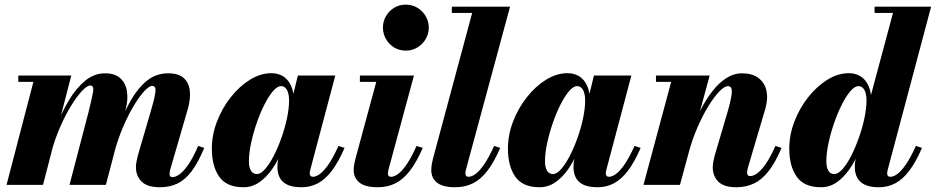

<svg xmlns="http://www.w3.org/2000/svg" viewBox="-20 -778 3938 808"><path d="M653.5 10Q599.5 10 575.8 -14Q552 -38 552 -74.5Q552 -85.5 554.8 -99.8Q557.5 -114 560.5 -125L614 -308Q631.5 -367.5 634.2 -392Q637 -416.5 620.5 -416.5Q607.5 -416.5 586.8 -394Q566 -371.5 542.5 -332.2Q519 -293 497.2 -241.8Q475.5 -190.5 460 -133H446Q461 -190 482.2 -249.2Q503.5 -308.5 532.2 -358.5Q561 -408.5 599.2 -439Q637.5 -469.5 687 -469.5Q732.5 -469.5 754.2 -448.8Q776 -428 779 -394Q782 -360 770.5 -319.5L697.5 -68.5Q696 -63 694.8 -56.8Q693.5 -50.5 693.5 -44.5Q693.5 -39.5 696.5 -36Q699.5 -32.5 705.5 -32.5Q718 -32.5 735 -44.2Q752 -56 772 -84.5Q792 -113 814 -164L839.5 -155.5Q814 -94 786.8 -57.8Q759.5 -21.5 727 -5.8Q694.5 10 653.5 10ZM7.5 0 120.5 -433.5H57V-460H280L161 0ZM272.5 0 353 -308Q368 -368.5 372 -393.2Q376 -418 359.5 -418Q346.5 -418 325 -395.2Q303.5 -372.5 279.2 -333Q255 -293.5 232.5 -242Q210 -190.5 195 -133H180.5Q196 -190 218.5 -249Q241 -308 271.2 -358Q301.5 -408 339 -438.8Q376.5 -469.5 422 -469.5Q463.5 -469.5 486.2 -448.8Q509 -428 514.2 -394Q519.5 -360 509.5 -319.5L425.5 0Z M1004.5 10Q933.5 10 902.5 -34.5Q871.5 -79 871.5 -152.5Q871.5 -210 893 -266.2Q914.5 -322.5 950.8 -368.5Q987 -414.5 1031.5 -442.2Q1076 -470 1122.5 -470Q1150.5 -470 1171.8 -456.8Q1193 -443.5 1205 -416.8Q1217 -390 1217 -350Q1217 -329 1211.2 -294.5Q1205.5 -260 1194 -219.5Q1182.5 -179 1165 -138.5Q1147.5 -98 1124 -64.5Q1100.5 -31 1070.5 -10.5Q1040.5 10 1004.5 10ZM1061 -45.5Q1077 -45.5 1095.5 -66.5Q1114 -87.5 1131.8 -121.8Q1149.5 -156 1164.2 -197.5Q1179 -239 1187.8 -280.5Q1196.5 -322 1196.5 -356Q1196.5 -374.5 1192.5 -387.8Q1188.5 -401 1181 -408.2Q1173.5 -415.5 1163 -415.5Q1146.5 -415.5 1128 -393.5Q1109.5 -371.5 1091.8 -336Q1074 -300.5 1059.5 -258Q1045 -215.5 1036.2 -173.8Q1027.5 -132 1027.5 -98.5Q1027.5 -74.5 1036 -60Q1044.5 -45.5 1061 -45.5ZM1249.5 10Q1196.5 10 1172 -11.8Q1147.5 -33.5 1147.5 -75Q1147.5 -84 1148.2 -91.2Q1149 -98.5 1150 -103.5L1165.5 -180L1192.5 -260.5L1207 -351.5L1233.5 -460H1391L1285.5 -62.5Q1283.5 -55 1283.5 -47.5Q1283.5 -42 1286.8 -38Q1290 -34 1297 -34Q1309.5 -34 1325.8 -45.5Q1342 -57 1361.8 -85.2Q1381.5 -113.5 1404.5 -164L1430 -155.5Q1404.5 -96.5 1377 -60Q1349.5 -23.5 1318 -6.8Q1286.5 10 1249.5 10Z M1569.5 10Q1516.5 10 1492.5 -9.8Q1468.5 -29.5 1468.5 -61.5Q1468.5 -77.5 1471.2 -89.8Q1474 -102 1476 -110.5L1563.5 -433.5H1494.5V-460H1722L1615.5 -66.5Q1614.5 -62.5 1613.5 -57.5Q1612.5 -52.5 1612.5 -48Q1612.5 -41.5 1615.5 -37.8Q1618.5 -34 1626 -34Q1638.5 -34 1654.8 -45.5Q1671 -57 1690.8 -85.2Q1710.5 -113.5 1733 -164L1759 -155.5Q1733.5 -96.5 1705.5 -60Q1677.5 -23.5 1644.5 -6.8Q1611.5 10 1569.5 10ZM1687.5 -565Q1660 -565 1638.2 -578.5Q1616.5 -592 1604 -614.2Q1591.5 -636.5 1591.5 -662Q1591.5 -687.5 1604 -709.5Q1616.5 -731.5 1638.2 -745Q1660 -758.5 1687.5 -758.5Q1715 -758.5 1737 -745Q1759 -731.5 1771.8 -709.5Q1784.5 -687.5 1784.5 -662Q1784.5 -636.5 1771.8 -614.2Q1759 -592 1737 -578.5Q1715 -565 1687.5 -565Z M1895 10Q1842.5 10 1818.8 -9.8Q1795 -29.5 1795 -61Q1795 -77 1797.5 -89.2Q1800 -101.5 1802 -110L1967 -723.5H1881.5V-750H2126.5L1941.5 -66.5Q1940.5 -62 1939.5 -57.5Q1938.5 -53 1938.5 -49.5Q1938.5 -34 1952 -34Q1964.5 -34 1980.8 -45.5Q1997 -57 2016.8 -85.2Q2036.5 -113.5 2059.5 -164L2085 -155.5Q2059.5 -96.5 2031.8 -60Q2004 -23.5 1970.8 -6.8Q1937.5 10 1895 10Z M2250.5 10Q2179.5 10 2148.5 -34.5Q2117.5 -79 2117.5 -152.5Q2117.5 -210 2139 -266.2Q2160.5 -322.5 2196.8 -368.5Q2233 -414.5 2277.5 -442.2Q2322 -470 2368.5 -470Q2396.5 -470 2417.8 -456.8Q2439 -443.5 2451 -416.8Q2463 -390 2463 -350Q2463 -329 2457.2 -294.5Q2451.5 -260 2440 -219.5Q2428.5 -179 2411 -138.5Q2393.5 -98 2370 -64.5Q2346.5 -31 2316.5 -10.5Q2286.5 10 2250.5 10ZM2307 -45.5Q2323 -45.5 2341.5 -66.5Q2360 -87.5 2377.8 -121.8Q2395.5 -156 2410.2 -197.5Q2425 -239 2433.8 -280.5Q2442.5 -322 2442.5 -356Q2442.5 -374.5 2438.5 -387.8Q2434.5 -401 2427 -408.2Q2419.5 -415.5 2409 -415.5Q2392.5 -415.5 2374 -393.5Q2355.5 -371.5 2337.8 -336Q2320 -300.5 2305.5 -258Q2291 -215.5 2282.2 -173.8Q2273.5 -132 2273.5 -98.5Q2273.5 -74.5 2282 -60Q2290.5 -45.5 2307 -45.5ZM2495.5 10Q2442.5 10 2418 -11.8Q2393.5 -33.5 2393.5 -75Q2393.5 -84 2394.2 -91.2Q2395 -98.5 2396 -103.5L2411.5 -180L2438.5 -260.5L2453 -351.5L2479.5 -460H2637L2531.5 -62.5Q2529.5 -55 2529.5 -47.5Q2529.5 -42 2532.8 -38Q2536 -34 2543 -34Q2555.5 -34 2571.8 -45.5Q2588 -57 2607.8 -85.2Q2627.5 -113.5 2650.5 -164L2676 -155.5Q2650.5 -96.5 2623 -60Q2595.5 -23.5 2564 -6.8Q2532.5 10 2495.5 10Z M3078.5 10Q3027 10 3003.2 -13.2Q2979.5 -36.5 2979.5 -74Q2979.5 -85 2982.2 -99.2Q2985 -113.5 2988 -124.5L3043.5 -312.5Q3054.5 -351.5 3058 -374Q3061.5 -396.5 3057.8 -406Q3054 -415.5 3043 -415.5Q3029 -415.5 3007.8 -393.8Q2986.5 -372 2962.5 -333.5Q2938.5 -295 2916 -243.8Q2893.5 -192.5 2877.5 -133H2860.5Q2872 -178 2889.2 -225.2Q2906.5 -272.5 2928.8 -316Q2951 -359.5 2978 -394.2Q3005 -429 3036.5 -449.2Q3068 -469.5 3103 -469.5Q3145 -469.5 3171.2 -450.2Q3197.5 -431 3205.2 -397Q3213 -363 3200.5 -319.5L3127.5 -72.5Q3126.5 -68.5 3125.2 -62.8Q3124 -57 3124 -53Q3124 -45 3127 -41Q3130 -37 3136.5 -37Q3159.5 -37 3186.5 -67.2Q3213.5 -97.5 3243.5 -164L3269 -155.5Q3243 -94 3214.5 -57.8Q3186 -21.5 3152.8 -5.8Q3119.5 10 3078.5 10ZM2688 0 2804.5 -433.5H2740.5V-460H2966.5L2841.5 0Z M3679.5 10Q3627 10 3602.2 -11.8Q3577.5 -33.5 3577.5 -75Q3577.5 -80.5 3577.8 -88Q3578 -95.5 3580 -103.5L3595.5 -180L3630.5 -261.5V-322.5L3738 -723.5H3660.5V-750H3898.5L3715.5 -62.5Q3713.5 -55 3713.5 -47.5Q3713.5 -42 3716.5 -38Q3719.5 -34 3727 -34Q3740 -34 3756 -45.5Q3772 -57 3791.8 -85.2Q3811.5 -113.5 3834.5 -164L3860 -155.5Q3834.5 -96.5 3807 -60Q3779.5 -23.5 3748 -6.8Q3716.5 10 3679.5 10ZM3435 10Q3364 10 3332.8 -34.5Q3301.5 -79 3301.5 -152.5Q3301.5 -210 3323 -266.2Q3344.5 -322.5 3380.8 -368.5Q3417 -414.5 3461.5 -442.2Q3506 -470 3552.5 -470Q3580 -470 3601.5 -456.8Q3623 -443.5 3635 -416.8Q3647 -390 3647 -350Q3647 -329.5 3641.2 -295.5Q3635.5 -261.5 3624 -221Q3612.5 -180.5 3595.2 -139.8Q3578 -99 3554.2 -65Q3530.5 -31 3500.8 -10.5Q3471 10 3435 10ZM3491 -45.5Q3507 -45.5 3525.8 -66.5Q3544.5 -87.5 3562 -122Q3579.5 -156.5 3594.2 -197.8Q3609 -239 3617.8 -280.8Q3626.5 -322.5 3626.5 -356.5Q3626.5 -374.5 3622.5 -387.8Q3618.5 -401 3611 -408.2Q3603.5 -415.5 3593 -415.5Q3576.5 -415.5 3558 -393.5Q3539.5 -371.5 3521.8 -336Q3504 -300.5 3489.5 -258Q3475 -215.5 3466.2 -173.8Q3457.5 -132 3457.5 -98.5Q3457.5 -74.5 3465.8 -60Q3474 -45.5 3491 -45.5Z"/></svg>

Font: Bodoni Moda 9pt ExtraBold
Style: Italic
Weight: 800
Italic angle: -13°
Designer: Owen Earl
Foundry: indestructible type
Version: Version 2.004